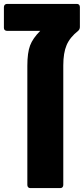

<svg xmlns="http://www.w3.org/2000/svg" viewBox="-33 -963 429 983"><path d="M361 -943Q368 -943 372 -938.5Q376 -934 376 -927V-825Q376 -813 367 -805Q325 -772 308 -732Q291 -692 291 -628V-16Q291 -9 287 -4.5Q283 0 276 0H122Q115 0 111 -4.5Q107 -9 107 -16V-626Q107 -693 121 -730Q135 -767 173 -805H3Q-4 -805 -8.5 -809Q-13 -813 -13 -820V-927Q-13 -934 -8.5 -938.5Q-4 -943 3 -943Z"/></svg>

Font: LINE Seed Sans TH App ExtraBold
Style: Regular
Weight: 800
Designer: Dalton Maag Ltd | Thai characters by Cadson Demak Co.,Ltd.
Foundry: Dalton Maag Ltd
Version: Version 1.003